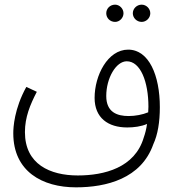

<svg xmlns="http://www.w3.org/2000/svg" viewBox="-20 -616 750 824"><path d="M588 -522C608 -522 625 -539 625 -559C625 -579 608 -596 588 -596C567 -596 550 -579 550 -559C550 -539 567 -522 588 -522ZM474 -522C493 -522 510 -539 510 -559C510 -579 493 -596 474 -596C452 -596 436 -579 436 -559C436 -539 452 -522 474 -522ZM306 188C436 188 586 151 638 3C657 -38 666 -92 666 -156C666 -293 619 -403 530 -403C442 -403 386 -292 386 -196C386 -110 444 -69 526 -69C554 -69 586 -73 611 -84C608 -62 603 -43 597 -26C559 104 427 137 314 137C195 137 87 89 87 -49C87 -113 109 -166 138 -222L93 -243C41 -149 37 -69 37 -44C37 120 162 188 306 188ZM436 -204C436 -281 478 -353 524 -353C583 -353 617 -265 617 -158C617 -150 616 -141 616 -134C592 -124 561 -118 532 -118C483 -118 436 -134 436 -204Z"/></svg>

Font: Noto Sans Arabic UI Cn Lt
Style: Regular
Weight: 300
Width: 3
Designer: Monotype Design Team, Nadine Chahine and Nizar Qandah
Foundry: Monotype Imaging Inc.
Version: Version 2.010